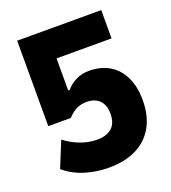

<svg xmlns="http://www.w3.org/2000/svg" viewBox="-132 -803 812 912"><g transform="rotate(-20 274.5 -347.0)"><path d="M264 11Q221 11 179.5 2.5Q138 -6 103 -22.5Q68 -39 42 -62L95 -192Q133 -163 174.5 -148Q216 -133 257 -133Q304 -133 330.5 -156.5Q357 -180 357 -228Q357 -272 333.5 -295.5Q310 -319 269 -319Q240 -319 217.5 -308Q195 -297 173 -273H59V-705H484V-562H206V-400H214Q232 -423 262.5 -438.5Q293 -454 328 -454Q390 -454 433.5 -427.5Q477 -401 500 -352Q523 -303 523 -236Q523 -158 492 -102.5Q461 -47 403 -18Q345 11 264 11Z"/></g></svg>

Font: Nunito Sans 7pt SemiCondensed Black
Style: Regular
Weight: 900
Width: 4
Designer: Vernon Adams
Foundry: Vernon Adams
Version: Version 3.101;gftools[0.9.27]